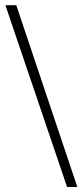

<svg xmlns="http://www.w3.org/2000/svg" viewBox="-20 -715 322 749"><path d="M241.7 14.6 1 -694.8H43.5L281.7 14.6Z"/></svg>

Font: Doulos SIL Phon
Style: Regular
Weight: 400
Designer: Walt Agee, Victor Gaultney, Peter Martin, Debbi Hosken, Becca Hirsbrunner
Foundry: SIL International
Version: Version 5.000